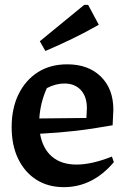

<svg xmlns="http://www.w3.org/2000/svg" viewBox="-20 -761 523 791"><path d="M243 10Q178 10 130 -20.5Q82 -51 55 -106.5Q28 -162 28 -237Q28 -315 56.5 -373Q85 -431 136 -463.5Q187 -496 257 -496Q344 -496 395.5 -445.5Q447 -395 447 -309L444 -245Q361 -230 291.5 -222Q222 -214 145 -210Q156 -148 194.5 -115.5Q233 -83 295 -83Q358 -83 441 -116L449 -93Q362 10 243 10ZM173 -398Q146 -338 142 -273L336 -275L338 -315Q338 -363 313 -390Q288 -417 245 -417Q210 -417 173 -398ZM167 -551 144 -591 327 -741H343L387 -659Q333 -628 278 -601.5Q223 -575 167 -551Z"/></svg>

Font: Piazzolla SemiBold
Style: Regular
Weight: 600
Designer: Juan Pablo del Peral
Foundry: Huerta Tipografica
Version: Version 1.330